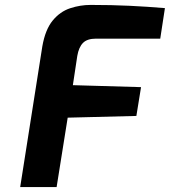

<svg xmlns="http://www.w3.org/2000/svg" viewBox="-20 -760 690 780"><path d="M62 0 152 -572Q164 -640 194 -676.5Q224 -713 265 -726.5Q306 -740 348 -740Q434 -740 506.5 -736.5Q579 -733 650 -727L631 -603H370Q334 -603 317 -585.5Q300 -568 294 -533L276 -414L553 -406L534 -289L255 -282L210 0Z"/></svg>

Font: Exo Thin
Style: Bold Italic
Weight: 700
Italic angle: -9°
Version: Version 2.000